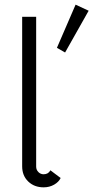

<svg xmlns="http://www.w3.org/2000/svg" viewBox="-20 -798 400 823"><path d="M167 -51Q187 -51 196 -68L240 -35Q232 -18 212 -6.5Q192 5 167 5Q127 5 101 -20Q75 -45 75 -85V-726H135V-84Q135 -70 144.5 -60.5Q154 -51 167 -51ZM304 -778 360 -752 259 -573 224 -593Z"/></svg>

Font: Bellota
Style: Regular
Weight: 400
Designer: Kemie Guaida
Foundry: Kemie Guaida
Version: Version 4.001